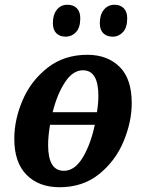

<svg xmlns="http://www.w3.org/2000/svg" viewBox="-20 -776 603 806"><path d="M533 -343Q533 -265 499 -183Q465 -101 396.5 -45.5Q328 10 230 10Q143 10 91.5 -42Q40 -94 40 -193Q40 -274 75 -355.5Q110 -437 179.5 -491.5Q249 -546 347 -546Q430 -546 481.5 -496Q533 -446 533 -343ZM201 -305H387Q393 -343 393 -374Q393 -481 328 -481Q286 -481 253 -431Q220 -381 201 -305ZM378 -252H190Q182 -204 182 -167Q182 -59 248 -59Q294 -59 327.5 -115Q361 -171 378 -252ZM202 -679Q202 -714 218.5 -735Q235 -756 263 -756Q288 -756 302.5 -741.5Q317 -727 317 -699Q317 -660 299 -641Q281 -622 256 -622Q231 -622 216.5 -636.5Q202 -651 202 -679ZM399 -679Q399 -714 416 -735Q433 -756 461 -756Q485 -756 499.5 -741.5Q514 -727 514 -699Q514 -660 496 -641Q478 -622 454 -622Q428 -622 413.5 -636.5Q399 -651 399 -679Z"/></svg>

Font: Noto Serif Narrow
Style: Bold Italic
Weight: 700
Width: 4
Italic angle: -12°
Designer: Monotype Design Team
Foundry: Monotype Imaging Inc.
Version: Version 1.001